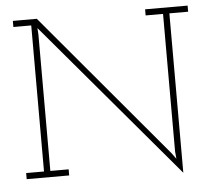

<svg xmlns="http://www.w3.org/2000/svg" viewBox="-52 -757 947 846"><g transform="rotate(-5 421.5 -334.0)"><path d="M725 -673H808V-700H620V-673H697V-64L700 -32L681 -58L141 -700H35V-673H114V-27H35V0H223V-27H142V-632L140 -659L158 -638L725 32Z"/></g></svg>

Font: Josefin Slab Thin Light
Style: Regular
Weight: 300
Version: Version 2.000